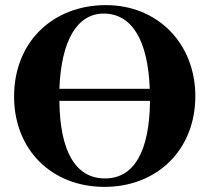

<svg xmlns="http://www.w3.org/2000/svg" viewBox="-20 -711 818 750"><path d="M394 -691C186 -691 35 -547 35 -334C35 -127 181 19 388 19C595 19 743 -127 743 -335C743 -542 595 -691 394 -691ZM566 -317C564 -118 503 -14 390 -14C278 -14 214 -115 212 -317ZM212 -364C219 -552 281 -658 385 -658C495 -658 558 -554 565 -364Z"/></svg>

Font: STIXGeneral
Style: Bold
Weight: 700
Designer: MicroPress Inc., with final additions and corrections provided by Coen Hoffman, Elsevier (retired)
Version: Version 1.1.0